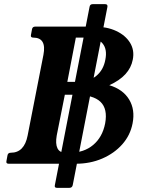

<svg xmlns="http://www.w3.org/2000/svg" viewBox="-20 -788 712 924"><path d="M411 -755Q413 -768 426 -768H486Q499 -768 497 -755L330 103Q327 116 314 116H254Q241 116 244 103ZM22 0Q8 0 11 -13L16 -40Q18 -53 32 -53Q97 -53 113 -136L189 -524Q205 -607 140 -607Q126 -607 129 -620L134 -647Q136 -660 150 -660H433Q494 -660 539 -639Q584 -618 606 -582Q628 -546 619 -501Q604 -422 506 -378Q572 -358 601.5 -309Q631 -260 618 -194Q607 -137 568.5 -93.5Q530 -50 472 -25Q414 0 345 0ZM295 -53H317Q384 -53 428.5 -90.5Q473 -128 486 -194Q499 -264 463.5 -298Q428 -332 343 -332H292L253 -136Q246 -96 256.5 -74.5Q267 -53 295 -53ZM304 -394H354Q408 -394 443 -422.5Q478 -451 487 -501Q497 -551 473.5 -579Q450 -607 398 -607H345Z"/></svg>

Font: Young Serif Light
Style: Italic
Weight: 300
Italic angle: -10.979°
Designer: Bastien Sozeau
Foundry: NBR — Bastien Sozeau
Version: Version 5.001